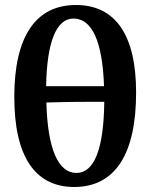

<svg xmlns="http://www.w3.org/2000/svg" viewBox="-20 -736 600 766"><path d="M283 -716C122 -716 37 -590 37 -349C37 -113 119 10 276 10C438 10 523 -119 523 -367C523 -597 440 -716 283 -716ZM273 -662C348 -662 389 -569 395 -392H164C167 -569 205 -662 273 -662ZM285 -46C212 -46 170 -142 165 -327C263 -330 321 -330 396 -330C394 -142 356 -46 285 -46Z"/></svg>

Font: Vollkorn Semibold
Style: Regular
Weight: 600
Designer: Friedrich Althausen
Foundry: Friedrich Althausen
Version: Version 4.015;PS 004.015;hotconv 1.0.88;makeotf.lib2.5.64775